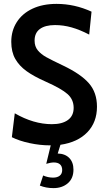

<svg xmlns="http://www.w3.org/2000/svg" viewBox="-20 -734 544 988"><path d="M291 11 277 56Q315 57 336.5 79Q358 101 358 139Q358 184 329 209Q300 234 255 234Q217 234 185 221L202 169Q227 180 253 180Q275 180 287.5 170Q300 160 300 141Q300 122 289 112Q278 102 257 102Q241 102 218 109L241 14H238Q186 14 132.5 2.5Q79 -9 41 -28L56 -151Q153 -95 247 -95Q300 -95 329.5 -116.5Q359 -138 359 -179Q359 -222 327.5 -250Q296 -278 215 -314Q154 -341 116.5 -368Q79 -395 58.5 -431Q38 -467 38 -519Q38 -576 66.5 -620.5Q95 -665 147.5 -689.5Q200 -714 271 -714Q364 -714 451 -674L439 -556Q391 -581 348.5 -593Q306 -605 263 -605Q213 -605 185.5 -585Q158 -565 158 -525Q158 -495 174.5 -475Q191 -455 218 -440Q245 -425 306 -396Q396 -353 437.5 -305.5Q479 -258 479 -185Q479 -105 429.5 -53.5Q380 -2 291 11Z"/></svg>

Font: Cabin Condensed SemiBold
Style: Regular
Weight: 600
Width: 3
Designer: Pablo Impallari
Foundry: Pablo Impallari. http://www.impallari.com Igino Marini. http://www.ikern.com
Version: Version 2.001